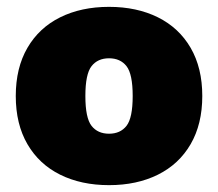

<svg xmlns="http://www.w3.org/2000/svg" viewBox="-20 -530 636 560"><path d="M298 -510Q379 -510 440.5 -479.5Q502 -449 536 -390.5Q570 -332 570 -250Q570 -168 536 -109.5Q502 -51 440.5 -20.5Q379 10 298 10Q217 10 155.5 -20.5Q94 -51 60 -109.5Q26 -168 26 -250Q26 -332 60 -390.5Q94 -449 155.5 -479.5Q217 -510 298 -510ZM298 -360Q265 -360 247 -337Q229 -314 229 -250Q229 -186 247 -163Q265 -140 298 -140Q331 -140 349 -163Q367 -186 367 -250Q367 -314 349 -337Q331 -360 298 -360Z"/></svg>

Font: Prodigy Sans ExtraBold
Style: Regular
Weight: 800
Designer: Wei Huang
Foundry: Wei Huang
Version: Version 1.003; ttfautohint (v1.8.3)